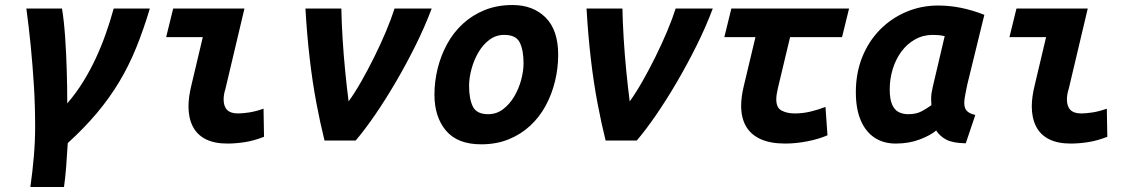

<svg xmlns="http://www.w3.org/2000/svg" viewBox="-20 -560 4520 765"><path d="M101 185Q110 121 115 61.5Q120 2 120 -56Q120 -140 115 -220Q110 -300 102.5 -376.5Q95 -453 85 -526H227Q235 -478 239.5 -412.5Q244 -347 246 -278Q248 -209 248 -148Q284 -190 312 -235.5Q340 -281 362 -328.5Q384 -376 401.5 -425.5Q419 -475 433 -526H577Q552 -442 522.5 -369.5Q493 -297 454.5 -233Q416 -169 366 -109.5Q316 -50 250 10Q247 62 243.5 106Q240 150 235 185Z M886 12Q834 12 799.5 -5.5Q765 -23 748 -56.5Q731 -90 731 -136Q731 -155 734 -176.5Q737 -198 743 -222L788 -412H642L670 -526H954L878 -205Q874 -193 872.5 -182.5Q871 -172 871 -164Q871 -136 885 -122Q899 -108 928 -108Q947 -108 973 -112Q999 -116 1030 -127L1032 -15Q991 1 954.5 6.5Q918 12 886 12Z M1273 0Q1256 -68 1240.5 -150Q1225 -232 1214 -326.5Q1203 -421 1197 -526H1340Q1341 -472 1345 -406.5Q1349 -341 1355.5 -275.5Q1362 -210 1369 -156Q1393 -189 1419.5 -235.5Q1446 -282 1471.5 -333.5Q1497 -385 1518 -435Q1539 -485 1552 -526H1700Q1673 -454 1636 -379.5Q1599 -305 1557.5 -234Q1516 -163 1474.5 -102.5Q1433 -42 1397 0Z M1897 15Q1803 15 1757 -39.5Q1711 -94 1711 -183Q1711 -236 1724 -288Q1737 -340 1762 -385.5Q1787 -431 1824.5 -465.5Q1862 -500 1911.5 -520Q1961 -540 2022 -540Q2104 -540 2154 -490Q2204 -440 2204 -342Q2204 -289 2191.5 -237Q2179 -185 2154.5 -139.5Q2130 -94 2093 -59.5Q2056 -25 2007 -5Q1958 15 1897 15ZM1925 -105Q1958 -105 1984 -124.5Q2010 -144 2028.5 -175Q2047 -206 2056.5 -241.5Q2066 -277 2066 -308Q2066 -360 2051 -390.5Q2036 -421 1989 -421Q1956 -421 1930 -401.5Q1904 -382 1886 -351Q1868 -320 1858.5 -284.5Q1849 -249 1849 -218Q1849 -166 1864 -135.5Q1879 -105 1925 -105Z M2393 0Q2376 -68 2360.5 -150Q2345 -232 2334 -326.5Q2323 -421 2317 -526H2460Q2461 -472 2465 -406.5Q2469 -341 2475.5 -275.5Q2482 -210 2489 -156Q2513 -189 2539.5 -235.5Q2566 -282 2591.5 -333.5Q2617 -385 2638 -435Q2659 -485 2672 -526H2820Q2793 -454 2756 -379.5Q2719 -305 2677.5 -234Q2636 -163 2594.5 -102.5Q2553 -42 2517 0Z M3109 12Q3050 12 3011 -5.5Q2972 -23 2952.5 -56.5Q2933 -90 2933 -139Q2933 -156 2935.5 -175Q2938 -194 2943 -215L2990 -412H2866L2894 -526H3363L3335 -412H3128L3079 -207Q3076 -194 3074.5 -183.5Q3073 -173 3073 -164Q3073 -130 3095 -119Q3117 -108 3146 -108Q3177 -108 3207.5 -115Q3238 -122 3269 -134L3277 -21Q3243 -6 3197 3Q3151 12 3109 12Z M3549 12Q3500 12 3464.5 -11.5Q3429 -35 3409.5 -80.5Q3390 -126 3390 -193Q3390 -269 3415.5 -332.5Q3441 -396 3486.5 -442Q3532 -488 3591.5 -513Q3651 -538 3718 -538Q3763 -538 3808 -529Q3853 -520 3902 -501L3834 -223Q3830 -202 3826 -183Q3822 -164 3822 -150Q3822 -129 3832.5 -118Q3843 -107 3866 -102L3828 11Q3776 10 3750.5 -3.5Q3725 -17 3710 -40Q3688 -21 3645 -4.5Q3602 12 3549 12ZM3599 -105Q3631 -105 3653 -117Q3675 -129 3691 -141Q3690 -153 3690 -166Q3690 -179 3692 -191.5Q3694 -204 3697 -216L3744 -416Q3731 -419 3720 -420Q3709 -421 3697 -421Q3658 -421 3626 -403Q3594 -385 3571.5 -354.5Q3549 -324 3537 -285Q3525 -246 3525 -204Q3525 -165 3534.5 -143.5Q3544 -122 3560.5 -113.5Q3577 -105 3599 -105Z M4246 12Q4194 12 4159.5 -5.5Q4125 -23 4108 -56.5Q4091 -90 4091 -136Q4091 -155 4094 -176.5Q4097 -198 4103 -222L4148 -412H4002L4030 -526H4314L4238 -205Q4234 -193 4232.5 -182.5Q4231 -172 4231 -164Q4231 -136 4245 -122Q4259 -108 4288 -108Q4307 -108 4333 -112Q4359 -116 4390 -127L4392 -15Q4351 1 4314.5 6.5Q4278 12 4246 12Z"/></svg>

Font: Ubuntu Sans Mono
Style: Italic
Weight: 400
Italic angle: -13.5°
Monospace: yes
Designer: Dalton Maag Ltd
Foundry: Dalton Maag Ltd
Version: Version 1.006